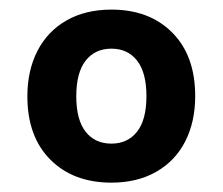

<svg xmlns="http://www.w3.org/2000/svg" viewBox="-20 -757 466 402"><path d="M37.3 -555.4Q37.3 -609.3 58.4 -650.4Q79.4 -691.4 119.1 -714.1Q158.9 -736.9 213.3 -736.9Q292.9 -736.9 340.8 -688.6Q388.7 -640.4 388.7 -555.7Q388.7 -501.9 367.8 -460.9Q346.9 -420 307.1 -397.3Q267.4 -374.6 213.3 -374.6Q133.4 -374.6 85.4 -422.8Q37.3 -471 37.3 -555.4ZM286.6 -555.7Q286.6 -605 267 -630.1Q247.4 -655.1 213.3 -655.1Q179.1 -655.1 159.4 -630.1Q139.7 -605 139.7 -555.4Q139.7 -506.1 159.3 -481.2Q178.9 -456.3 213.3 -456.3Q247.1 -456.3 266.9 -481.2Q286.6 -506.1 286.6 -555.7Z"/></svg>

Font: Mona Sans VF XLt
Style: Regular
Weight: 200
Designer: Deni Anggara
Foundry: GitHub
Version: Version 2.000;Glyphs 3.2.3 (3260)